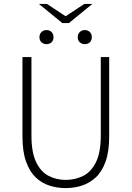

<svg xmlns="http://www.w3.org/2000/svg" viewBox="-20 -951 674 983"><path d="M316 12Q274 12 234 -0.5Q194 -13 163 -42.5Q132 -72 113.5 -123.5Q95 -175 95 -252V-659H141V-257Q141 -170 165.5 -120Q190 -70 230 -50Q270 -30 316 -30Q364 -30 405 -50Q446 -70 471 -120Q496 -170 496 -257V-659H539V-252Q539 -175 520.5 -123.5Q502 -72 470 -42.5Q438 -13 398.5 -0.5Q359 12 316 12ZM218 -725Q203 -725 192.5 -734.5Q182 -744 182 -761Q182 -777 192.5 -787Q203 -797 218 -797Q234 -797 244 -787Q254 -777 254 -761Q254 -744 244 -734.5Q234 -725 218 -725ZM414 -725Q399 -725 388.5 -734.5Q378 -744 378 -761Q378 -777 388.5 -787Q399 -797 414 -797Q430 -797 440 -787Q450 -777 450 -761Q450 -744 440 -734.5Q430 -725 414 -725ZM299 -833 179 -931H220L314 -869H318L412 -931H453L333 -833Z"/></svg>

Font: Source Sans 3 ExtraLight Light
Style: Regular
Weight: 300
Version: Version 3.052;hotconv 1.1.0;makeotfexe 2.6.0